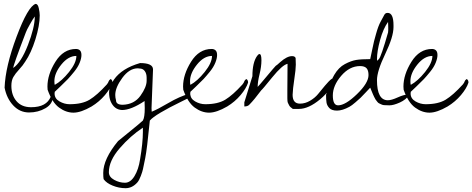

<svg xmlns="http://www.w3.org/2000/svg" viewBox="-20 -569 2455 998"><path d="M3.9 -113.3Q7.8 -222.7 66.4 -378.9Q125 -535.2 165 -548.8Q176.8 -548.8 181.6 -526.4Q186.5 -503.9 186.5 -489.3Q186.5 -436.5 164.1 -364.7Q141.6 -293 111.3 -249Q99.6 -229.5 79.6 -208Q59.6 -186.5 49.3 -168.5Q39.1 -150.4 39.1 -123Q39.1 -74.2 65.9 -43Q92.8 -11.7 141.6 -11.7Q222.7 -11.7 244.1 -67.4H254.9Q254.9 -29.3 216.8 -6.8Q178.7 15.6 130.9 15.6Q83 15.6 48.8 -21Q14.6 -57.6 3.9 -113.3ZM161.1 -483.4Q153.3 -474.6 135.3 -442.4Q117.2 -410.2 114.3 -400.4Q48.8 -229.5 48.8 -215.8Q89.8 -244.1 125 -334.5Q160.2 -424.8 161.1 -483.4Z M227.5 -102.5Q226.6 -111.3 226.6 -119.1Q226.6 -181.6 268.1 -248Q309.6 -314.5 375 -314.5Q387.7 -314.5 395.5 -307.1Q403.3 -299.8 403.3 -282.7Q403.3 -265.6 394 -242.7Q384.8 -219.7 365.7 -196.3Q346.7 -172.9 333 -158.2Q319.3 -143.6 294.4 -120.1Q269.5 -96.7 264.6 -91.8Q263.7 -84 263.7 -83Q263.7 -56.6 289.1 -42Q314.5 -27.3 341.8 -27.3Q407.2 -27.3 445.8 -50.8Q484.4 -74.2 535.2 -129.9Q543 -139.6 544.4 -145.5Q545.9 -151.4 554.7 -158.2Q564.5 -154.3 564.5 -139.6Q554.7 -109.4 525.4 -74.7Q496.1 -40 456.1 -15.6Q400.4 16.6 361.8 16.6Q323.2 16.6 287.1 -9.8Q251 -36.1 227.5 -102.5ZM377 -278.3Q335 -278.3 298.8 -233.4Q262.7 -188.5 262.7 -147.5Q262.7 -133.8 264.6 -127.9Q300.8 -147.5 338.9 -194.8Q377 -242.2 377 -278.3Z M775.4 -208 767.6 -6.8Q767.6 -5.9 768.1 2Q768.6 9.8 768.6 11.7Q797.9 0 855.5 -33.7Q913.1 -67.4 961.9 -81.1Q971.7 -75.2 971.7 -66.4Q971.7 -64.5 926.8 -43Q786.1 25.4 758.8 57.6Q744.1 208 734.9 252.9Q725.6 297.9 723.1 310.1Q720.7 322.3 711.9 345.7Q703.1 369.1 693.4 379.9Q667 409.2 632.8 409.2Q598.6 409.2 565.9 396Q533.2 382.8 518.6 362.3Q516.6 352.5 516.6 330.1Q516.6 257.8 593.8 164.1Q599.6 159.2 629.9 134.8Q710.9 69.3 722.7 57.6Q732.4 41 732.4 -6.8Q732.4 -9.8 731.9 -25.4Q731.4 -41 731.4 -43.9Q661.1 2.9 614.3 2.9Q573.2 1 554.7 -43Q546.9 -62.5 546.9 -90.3Q546.9 -118.2 572.3 -155.3Q613.3 -213.9 708 -241.2Q775.4 -241.2 775.4 -208ZM545.9 326.2Q545.9 350.6 573.2 365.7Q600.6 380.9 629.4 380.9Q658.2 380.9 679.2 346.2Q700.2 311.5 708 259.8Q722.7 172.9 722.7 117.2V94.7Q658.2 136.7 602.1 201.7Q545.9 266.6 545.9 326.2ZM583 -47.9Q583 -24.4 618.2 -24.4Q677.7 -26.4 710 -71.3Q742.2 -116.2 742.2 -149.4Q742.2 -152.3 742.2 -155.3V-165Q742.2 -186.5 732.4 -199.7Q722.7 -212.9 705.1 -212.9Q701.2 -213.9 696.3 -213.9Q652.3 -213.9 615.7 -164.1Q579.1 -114.3 579.1 -75.2Q579.1 -61.5 583 -47.9Z M932.6 -102.5Q931.6 -111.3 931.6 -119.1Q931.6 -181.6 973.1 -248Q1014.6 -314.5 1080.1 -314.5Q1092.8 -314.5 1100.6 -307.1Q1108.4 -299.8 1108.4 -282.7Q1108.4 -265.6 1099.1 -242.7Q1089.8 -219.7 1070.8 -196.3Q1051.8 -172.9 1038.1 -158.2Q1024.4 -143.6 999.5 -120.1Q974.6 -96.7 969.7 -91.8Q968.8 -84 968.8 -83Q968.8 -56.6 994.1 -42Q1019.5 -27.3 1046.9 -27.3Q1112.3 -27.3 1150.9 -50.8Q1189.5 -74.2 1240.2 -129.9Q1248 -139.6 1249.5 -145.5Q1251 -151.4 1259.8 -158.2Q1269.5 -154.3 1269.5 -139.6Q1259.8 -109.4 1230.5 -74.7Q1201.2 -40 1161.1 -15.6Q1105.5 16.6 1066.9 16.6Q1028.3 16.6 992.2 -9.8Q956.1 -36.1 932.6 -102.5ZM1082 -278.3Q1040 -278.3 1003.9 -233.4Q967.8 -188.5 967.8 -147.5Q967.8 -133.8 969.7 -127.9Q1005.9 -147.5 1043.9 -194.8Q1082 -242.2 1082 -278.3Z M1473.6 -101.6Q1473.6 -119.1 1474.1 -162.6Q1474.6 -206.1 1474.6 -237.3Q1447.3 -231.4 1395 -167Q1342.8 -102.5 1337.9 -99.6Q1299.8 -48.8 1278.3 -27.3Q1269.5 -15.6 1250 -15.6V-37.1L1292 -172.9Q1292 -244.1 1316.4 -278.3Q1323.2 -288.1 1329.1 -288.1Q1338.9 -288.1 1338.9 -255.4Q1338.9 -222.7 1329.1 -183.1Q1319.3 -143.6 1319.3 -117.2Q1327.1 -125 1366.2 -171.9Q1405.3 -218.8 1413.1 -226.6Q1419.9 -230.5 1436.5 -246.1Q1471.7 -277.3 1498 -277.3Q1512.7 -277.3 1516.6 -267.6Q1517.6 -256.8 1517.6 -232.9Q1517.6 -209 1509.8 -157.7Q1502 -106.4 1501 -76.2Q1501 -30.3 1539.1 -30.3Q1566.4 -30.3 1591.8 -45.4Q1617.2 -60.5 1632.8 -79.6Q1648.4 -98.6 1668.9 -123.5Q1689.5 -148.4 1705.1 -160.2V-150.4Q1705.1 -103.5 1644.5 -53.2Q1584 -2.9 1534.2 -2.9H1502Q1487.3 -12.7 1482.9 -21.5Q1478.5 -30.3 1476.6 -34.2Q1474.6 -38.1 1474.1 -46.4Q1473.6 -54.7 1473.6 -58.6Z M1674.8 -76.2Q1694.3 -140.6 1717.3 -179.7Q1740.2 -218.8 1772.5 -235.8Q1804.7 -252.9 1831.1 -257.3Q1857.4 -261.7 1904.3 -261.7Q1907.2 -273.4 1914.1 -308.1Q1920.9 -342.8 1924.3 -355Q1927.7 -367.2 1934.6 -392.6Q1946.3 -434.6 1958.5 -456.5Q1970.7 -478.5 1973.6 -484.4Q1976.6 -490.2 1978 -492.7Q1979.5 -495.1 1982.4 -498Q1986.3 -502 1995.1 -502Q2025.4 -502 2025.4 -437.5V-428.7Q2025.4 -377.9 1982.4 -288.6Q1939.5 -199.2 1939.5 -152.3Q1939.5 -47.9 1996.1 -47.9Q2014.6 -47.9 2046.9 -62.5Q2079.1 -77.1 2097.7 -77.1L2107.4 -76.2Q2090.8 -50.8 2058.1 -36.1Q2025.4 -21.5 2004.4 -21.5Q1983.4 -21.5 1975.6 -22.5Q1967.8 -23.4 1960.9 -26.9Q1954.1 -30.3 1949.7 -32.2Q1945.3 -34.2 1939.9 -41.5Q1934.6 -48.8 1932.1 -51.8Q1929.7 -54.7 1924.8 -65.4Q1919.9 -76.2 1918.5 -79.1Q1917 -82 1911.6 -95.7Q1906.2 -109.4 1904.3 -113.3Q1901.4 -110.4 1881.8 -89.4Q1862.3 -68.4 1854.5 -61Q1846.7 -53.7 1827.6 -37.1Q1808.6 -20.5 1795.9 -13.7Q1759.8 5.9 1731.9 5.9Q1704.1 5.9 1691.9 -7.3Q1679.7 -20.5 1677.2 -35.6Q1674.8 -50.8 1674.8 -76.2ZM1737.3 -21.5Q1775.4 -21.5 1835.4 -79.6Q1895.5 -137.7 1895.5 -178.7Q1895.5 -203.1 1885.3 -214.4Q1875 -225.6 1851.6 -225.6Q1796.9 -225.6 1753.4 -174.8Q1710 -124 1710 -72.8Q1710 -21.5 1737.3 -21.5ZM1997.1 -455.1Q1971.7 -419.9 1955.6 -360.8Q1939.5 -301.8 1939.5 -261.7Q1939.5 -259.8 1940.4 -252.9L1949.2 -261.7Q1960.9 -273.4 1997.1 -400.4L1998 -412.1Q1998 -423.8 1998 -426.8Q1998 -429.7 1997.6 -441.4Q1997.1 -453.1 1997.1 -455.1Z M2078.1 -102.5Q2077.1 -111.3 2077.1 -119.1Q2077.1 -181.6 2118.7 -248Q2160.2 -314.5 2225.6 -314.5Q2238.3 -314.5 2246.1 -307.1Q2253.9 -299.8 2253.9 -282.7Q2253.9 -265.6 2244.6 -242.7Q2235.4 -219.7 2216.3 -196.3Q2197.3 -172.9 2183.6 -158.2Q2169.9 -143.6 2145 -120.1Q2120.1 -96.7 2115.2 -91.8Q2114.3 -84 2114.3 -83Q2114.3 -56.6 2139.6 -42Q2165 -27.3 2192.4 -27.3Q2257.8 -27.3 2296.4 -50.8Q2335 -74.2 2385.7 -129.9Q2393.6 -139.6 2395 -145.5Q2396.5 -151.4 2405.3 -158.2Q2415 -154.3 2415 -139.6Q2405.3 -109.4 2376 -74.7Q2346.7 -40 2306.6 -15.6Q2251 16.6 2212.4 16.6Q2173.8 16.6 2137.7 -9.8Q2101.6 -36.1 2078.1 -102.5ZM2227.5 -278.3Q2185.5 -278.3 2149.4 -233.4Q2113.3 -188.5 2113.3 -147.5Q2113.3 -133.8 2115.2 -127.9Q2151.4 -147.5 2189.5 -194.8Q2227.5 -242.2 2227.5 -278.3Z"/></svg>

Font: Dawning of a New Day
Style: Regular
Weight: 400
Designer: Kimberly Geswein
Foundry: Kimberly Geswein
Version: Version 1.002 2010